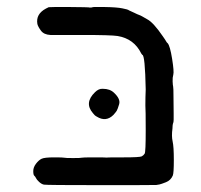

<svg xmlns="http://www.w3.org/2000/svg" viewBox="-20 -521 587 560"><path d="M251 -191Q225 -221 257 -252Q268 -263 280 -262Q301 -262 313 -250Q332 -232 327.5 -217Q323 -202 320.5 -198Q318 -194 311 -186Q289 -164 262 -181Q256 -184 251 -191ZM405 -260Q403 -361 395 -361Q395 -361 392 -365Q371 -408 323 -416Q304 -419 220 -419Q136 -419 127 -419Q108 -420 99.5 -431.5Q91 -443 89 -451Q84 -480 114 -496L122 -500Q133 -501 185.5 -500.5Q238 -500 238.5 -499.5Q239 -499 244 -499Q249 -499 250 -500Q251 -501 286 -500.5Q321 -500 337.5 -496.5Q354 -493 354.5 -492Q355 -491 359 -489.5Q363 -488 372 -483.5Q381 -479 385.5 -477.5Q390 -476 396 -472.5Q402 -469 409 -465Q427 -456 455 -415Q461 -406 461.5 -405.5Q462 -405 464.5 -400.5Q467 -396 469 -395Q476 -387 482 -349.5Q488 -312 485.5 -303.5Q483 -295 483.5 -283.5Q484 -272 485 -268.5Q486 -265 486 -239.5Q486 -214 486.5 -190.5Q487 -167 485.5 -163.5Q484 -160 483.5 -155Q483 -150 483 -146Q480 -124 483.5 -108.5Q487 -93 487 -54.5Q487 -16 484 -9Q478 5 464 10.5Q450 16 445 17Q440 18 436 18.5Q432 19 273.5 19Q115 19 108 17.5Q101 16 94 9.5Q87 3 85 -1.5Q83 -6 80 -8.5Q77 -11 77 -22Q77 -33 85 -43.5Q93 -54 101.5 -58Q110 -62 137.5 -62Q165 -62 167.5 -61Q170 -60 193 -60Q216 -60 218 -61Q220 -62 253.5 -62Q287 -62 289 -61.5Q291 -61 291.5 -61.5Q292 -62 340 -62Q388 -62 393.5 -65Q399 -68 402 -73Q405 -78 405 -140.5Q405 -203 404 -213Q404 -239 405 -260Z"/></svg>

Font: TT2020 Style E
Style: Regular
Weight: 400
Version: Version 00.2